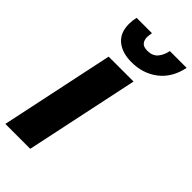

<svg xmlns="http://www.w3.org/2000/svg" viewBox="-288 -960 1025 1025"><g transform="rotate(45 224.5 -448.0)"><path d="M231 -709Q160 -709 118.5 -743.5Q77 -778 77 -844Q77 -869 83 -896H199Q198 -887 196.5 -879Q195 -871 195 -864Q195 -840 207 -826Q219 -812 248 -812Q286 -812 306.5 -835.5Q327 -859 334 -896H461Q442 -805 379.5 -757Q317 -709 231 -709ZM-12 0 124 -644H312L176 0Z"/></g></svg>

Font: Kanit
Style: Bold Italic
Weight: 700
Italic angle: -12°
Designer: Katatrad Team
Foundry: CadsonDemak
Version: Version 2.000; ttfautohint (v1.8.3)